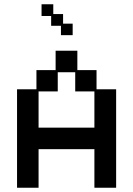

<svg xmlns="http://www.w3.org/2000/svg" viewBox="-20 -869 626 901"><path d="M60 12V-450H151V-540H241V-631H343V-540H433V-450H525V12H423V-169H161V12ZM161 -270H423V-440H333V-530H251V-440H161ZM266 -704V-748H220V-794H175V-849H230V-803H276V-758H321V-704Z"/></svg>

Font: Pixelify Sans
Style: Regular
Weight: 400
Designer: Stefie Justprince
Foundry: Typecalism Foundryline
Version: Version 1.000;February 13, 2025;FontCreator 15.0.0.3015 64-b